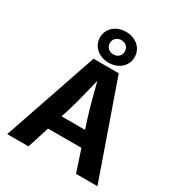

<svg xmlns="http://www.w3.org/2000/svg" viewBox="-226 -1141 1198 1288"><g transform="rotate(30 373.5 -496.5)"><path d="M272.5 -727.5H467.8L722.7 0H557.1L440.4 -351.1Q420.9 -413.1 400.6 -488.8Q380.4 -564.5 352.1 -676.3H384.8L376 -640.1Q349.6 -532.2 333.5 -468.8Q317.4 -405.3 300.8 -351.1L188.5 0H23.9ZM179.2 -285.6H567.4V-168.9H179.2ZM238.3 -874Q238.3 -907.2 255.4 -934.6Q272.5 -961.9 303 -977.5Q333.5 -993.2 372.6 -993.2Q411.1 -993.2 441.7 -977.5Q472.2 -961.9 489.3 -934.6Q506.3 -907.2 506.3 -874Q506.3 -840.8 489.3 -813.5Q472.2 -786.1 441.7 -770.3Q411.1 -754.4 372.6 -754.4Q334 -754.4 303.2 -770.3Q272.5 -786.1 255.4 -813.2Q238.3 -840.3 238.3 -874ZM430.2 -874Q430.2 -898.4 414.1 -913.8Q397.9 -929.2 372.6 -929.2Q347.2 -929.2 331.1 -913.8Q314.9 -898.4 314.9 -874Q314.9 -849.6 331.1 -834.2Q347.2 -818.8 372.6 -818.8Q397.9 -818.8 414.1 -834.2Q430.2 -849.6 430.2 -874Z"/></g></svg>

Font: Inter RS Variable
Style: Regular
Weight: 400
Designer: Rasmus Andersson (customised by Maria Ramos and Noel Pretorius)
Foundry: rsms
Version: Version 3.001;Glyphs 3.2.3 (3260)